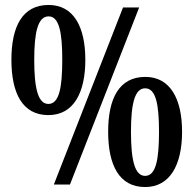

<svg xmlns="http://www.w3.org/2000/svg" viewBox="-20 -744 780 774"><path d="M175 -280C276 -280 324 -369 324 -503C324 -637 276 -724 176 -724C70 -724 26 -637 26 -503C26 -369 70 -280 175 -280ZM197 0H262L541 -714H476ZM175 -325C133 -325 118 -389 118 -503C118 -615 133 -678 176 -678C218 -678 231 -615 231 -503C231 -389 218 -325 175 -325ZM565 10C665 10 714 -79 714 -213C714 -347 665 -434 566 -434C460 -434 416 -347 416 -213C416 -79 460 10 565 10ZM565 -35C523 -35 508 -99 508 -213C508 -325 523 -388 565 -388C608 -388 621 -325 621 -213C621 -99 608 -35 565 -35Z"/></svg>

Font: Noto Serif Devanagari ExtraCondensed
Style: Bold
Weight: 700
Width: 2
Designer: Universal Thirst, Indian Type Foundry and the Monotype Design Team
Foundry: Monotype Imaging Inc.
Version: Version 2.004